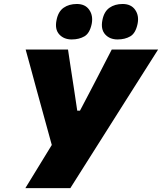

<svg xmlns="http://www.w3.org/2000/svg" viewBox="-20 -968 834 988"><path d="M110.5 0Q143 -52.5 176.2 -107.2Q209.5 -162 246.5 -222L165 -518.5Q152 -567.5 139.8 -611.8Q127.5 -656 112 -713H330Q336.5 -668.5 341.5 -636Q346.5 -603.5 351 -574Q355.5 -544.5 361 -509L377.5 -398.5H391.5L448.5 -507Q467 -543 482.8 -573Q498.5 -603 515.2 -636Q532 -669 555 -713H793.5Q752 -647.5 708 -578.2Q664 -509 627 -450.5L485 -226Q451.5 -173.5 413.8 -113.5Q376 -53.5 342 0ZM585 -765Q544.5 -765 521 -791.2Q497.5 -817.5 507 -865Q515.5 -908.5 543.2 -928Q571 -947.5 611 -947.5Q654.5 -947.5 675.5 -917.5Q696.5 -887.5 688 -845.5Q678 -797 650.5 -781Q623 -765 585 -765ZM349 -765Q308.5 -765 284.8 -791.2Q261 -817.5 271 -865Q279.5 -908.5 307.2 -928Q335 -947.5 375.5 -947.5Q418.5 -947.5 439.2 -917.5Q460 -887.5 452 -845.5Q442 -797 414.5 -781Q387 -765 349 -765Z"/></svg>

Font: Commissioner ExtraBold
Style: Italic
Weight: 800
Italic angle: -12°
Designer: Kostas Bartsokas
Foundry: Kostas Bartsokas
Version: Version 1.000; ttfautohint (v1.8.3)